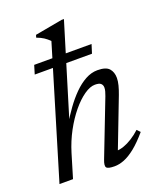

<svg xmlns="http://www.w3.org/2000/svg" viewBox="-135 -794 735 887"><g transform="rotate(-20 233.0 -350.0)"><path d="M108 -116.5 73 0H6.5L197.5 -634Q191 -640.5 184.5 -645.8Q178 -651 171 -655.8Q164 -660.5 155.5 -664.5Q147 -668.5 136.5 -672.5L140.5 -685L275 -709.5H286.5L144.5 -243.5L138 -244.5Q159 -280.5 183.5 -314.5Q208 -348.5 235 -375.5Q262 -402.5 291.2 -418.5Q320.5 -434.5 350.5 -434.5Q392 -434.5 407.8 -416.8Q423.5 -399 423.5 -370.5Q423.5 -354.5 418.5 -335Q413.5 -315.5 405 -293L306 -35.5L307 -54Q323.5 -54 343.5 -61Q363.5 -68 385 -81.5Q406.5 -95 426.5 -113.5L441.5 -98Q406.5 -57 376.8 -33.2Q347 -9.5 322 0.2Q297 10 274.5 10Q242 10 235 0.8Q228 -8.5 239 -36.5L344.5 -309Q348.5 -319.5 351.2 -329.5Q354 -339.5 354 -348Q354 -360.5 346 -368Q338 -375.5 317 -375.5Q293 -375.5 263.5 -355Q234 -334.5 204.2 -298.5Q174.5 -262.5 149.2 -215.8Q124 -169 108 -116.5ZM72 -514.5 85 -557.5H367L353.5 -514.5Z"/></g></svg>

Font: Newsreader Text
Style: Italic
Weight: 400
Italic angle: -17°
Designer: Hugues Gentile
Foundry: Production Type
Version: Version 1.001